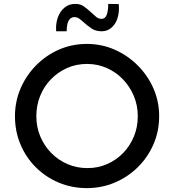

<svg xmlns="http://www.w3.org/2000/svg" viewBox="-20 -960 896 988"><path d="M57 -362Q57 -437 85.5 -504Q114 -571 165 -623Q216 -675 283 -704.5Q350 -734 427 -734Q503 -734 570 -704.5Q637 -675 689 -623Q741 -571 770 -504Q799 -437 799 -362Q799 -285 770 -218Q741 -151 689.5 -100Q638 -49 570.5 -20.5Q503 8 427 8Q350 8 283 -20Q216 -48 165 -98.5Q114 -149 85.5 -216.5Q57 -284 57 -362ZM167 -362Q167 -306 187.5 -257.5Q208 -209 244 -172.5Q280 -136 327.5 -115.5Q375 -95 430 -95Q484 -95 531 -115.5Q578 -136 613.5 -172.5Q649 -209 669 -257.5Q689 -306 689 -362Q689 -418 668.5 -466.5Q648 -515 612.5 -552Q577 -589 529.5 -610Q482 -631 428 -631Q372 -631 325 -610Q278 -589 242 -552Q206 -515 186.5 -466Q167 -417 167 -362ZM504 -799Q472 -799 451 -813.5Q430 -828 412 -844Q400 -855 388.5 -863.5Q377 -872 362 -872Q350 -872 340.5 -863Q331 -854 327 -837.5Q323 -821 323 -799H269Q266 -838 277.5 -870Q289 -902 312 -921Q335 -940 368 -940Q394 -940 413 -926Q432 -912 448 -897Q462 -884 474.5 -873.5Q487 -863 502 -863Q522 -863 529.5 -884.5Q537 -906 537 -940L591 -939Q595 -898 584.5 -866Q574 -834 552.5 -816.5Q531 -799 504 -799Z"/></svg>

Font: Josefin Sans Medium
Style: Regular
Weight: 500
Designer: Santiago Orozco
Foundry: Typemade
Version: Version 2.001